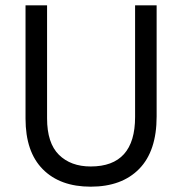

<svg xmlns="http://www.w3.org/2000/svg" viewBox="-20 -694 685 722"><path d="M569 -256Q569 -126 503.5 -59Q438 8 321 8Q206 8 141 -57.5Q76 -123 76 -248V-674H157V-249Q157 -156 201.5 -112Q246 -68 321 -68Q488 -68 488 -254V-674H569Z"/></svg>

Font: Hind Guntur
Style: Regular
Weight: 400
Version: Version 1.000;PS 1.0;hotconv 1.0.86;makeotf.lib2.5.63406; tt